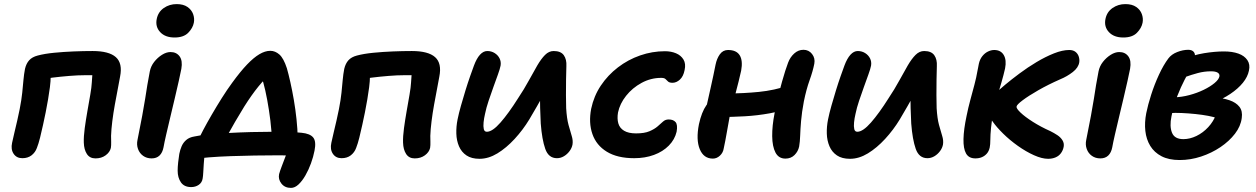

<svg xmlns="http://www.w3.org/2000/svg" viewBox="-20 -763 6129 937"><path d="M446 10Q418 10 404 -11.5Q390 -33 389 -67Q388 -97 393.5 -137.5Q399 -178 406.5 -220.5Q414 -263 420.5 -300.5Q427 -338 428 -360Q430 -380 430.5 -395.5Q431 -411 429 -432L455 -396H395Q361 -396 318 -392.5Q275 -389 235 -384Q195 -379 168 -372L225 -451Q231 -394 223.5 -337Q216 -280 203 -215Q197 -186 190 -153.5Q183 -121 175.5 -91Q168 -61 160 -41Q152 -19 134 -5Q116 9 89 9Q61 9 46.5 -12.5Q32 -34 39 -66Q43 -86 50 -114.5Q57 -143 64 -174Q71 -205 76 -230Q85 -276 88.5 -310.5Q92 -345 94.5 -373Q97 -401 102 -427Q108 -453 122.5 -469Q137 -485 164 -492Q198 -501 244 -505.5Q290 -510 339 -512Q388 -514 432 -514Q512 -514 545.5 -484Q579 -454 566 -389Q562 -366 555 -330Q548 -294 540.5 -252.5Q533 -211 528 -171Q523 -131 522 -100Q522 -87 522.5 -70.5Q523 -54 521 -41Q516 -20 495.5 -5Q475 10 446 10Z M720 10Q696 10 678.5 -2.5Q661 -15 653.5 -36Q646 -57 651 -80Q665 -150 674 -198Q683 -246 688.5 -281.5Q694 -317 699 -348Q704 -379 711 -414Q716 -440 732.5 -461Q749 -482 770.5 -495.5Q792 -509 812 -509Q841 -509 856.5 -488Q872 -467 865 -427Q861 -406 852.5 -368Q844 -330 833 -283.5Q822 -237 811 -191Q800 -145 791 -106Q782 -67 778 -44Q773 -18 758.5 -4Q744 10 720 10ZM832 -580Q786 -580 761.5 -606.5Q737 -633 745 -671Q752 -705 779.5 -724Q807 -743 842 -743Q875 -743 895 -729Q915 -715 922.5 -694Q930 -673 926 -652Q921 -626 898.5 -603Q876 -580 832 -580Z M946 -78Q955 -97 972.5 -130Q990 -163 1013.5 -203.5Q1037 -244 1062.5 -284.5Q1088 -325 1113 -359Q1153 -414 1185.5 -448Q1218 -482 1246 -498.5Q1274 -515 1299 -515Q1323 -515 1343.5 -497Q1364 -479 1380 -430Q1388 -402 1397 -362Q1406 -322 1414 -275.5Q1422 -229 1427 -181.5Q1432 -134 1433 -91L1307 -74Q1306 -122 1299.5 -174.5Q1293 -227 1284 -275.5Q1275 -324 1265 -360Q1255 -396 1246 -410L1305 -407Q1273 -380 1240.5 -340Q1208 -300 1172 -243Q1148 -204 1127 -168Q1106 -132 1089.5 -101.5Q1073 -71 1061 -47ZM1400 154Q1370 154 1353.5 133Q1337 112 1342 87Q1346 72 1355 48.5Q1364 25 1374 -1.5Q1384 -28 1388 -53L1454 -1Q1440 -2 1411 -3.5Q1382 -5 1334 -5Q1281 -5 1222.5 -4Q1164 -3 1106.5 -1Q1049 1 999 5Q949 9 915 15L982 -38Q980 -27 978 -6.5Q976 14 974.5 36Q973 58 972 77.5Q971 97 969 108Q966 128 950 139Q934 150 913 150Q879 150 863 127Q847 104 847 70Q847 52 849.5 29Q852 6 855 -12Q859 -32 866.5 -49.5Q874 -67 889 -80Q904 -93 929 -97Q955 -103 998.5 -107Q1042 -111 1095.5 -114Q1149 -117 1205.5 -118.5Q1262 -120 1314 -120Q1340 -120 1377.5 -119.5Q1415 -119 1452 -115Q1493 -111 1508.5 -92Q1524 -73 1515 -28Q1509 3 1497.5 34.5Q1486 66 1470.5 93Q1455 120 1437 137Q1419 154 1400 154Z M2004 10Q1976 10 1962 -11.5Q1948 -33 1947 -67Q1946 -97 1951.5 -137.5Q1957 -178 1964.5 -220.5Q1972 -263 1978.5 -300.5Q1985 -338 1986 -360Q1988 -380 1988.5 -395.5Q1989 -411 1987 -432L2013 -396H1953Q1919 -396 1876 -392.5Q1833 -389 1793 -384Q1753 -379 1726 -372L1783 -451Q1789 -394 1781.5 -337Q1774 -280 1761 -215Q1755 -186 1748 -153.5Q1741 -121 1733.5 -91Q1726 -61 1718 -41Q1710 -19 1692 -5Q1674 9 1647 9Q1619 9 1604.5 -12.5Q1590 -34 1597 -66Q1601 -86 1608 -114.5Q1615 -143 1622 -174Q1629 -205 1634 -230Q1643 -276 1646.5 -310.5Q1650 -345 1652.5 -373Q1655 -401 1660 -427Q1666 -453 1680.5 -469Q1695 -485 1722 -492Q1756 -501 1802 -505.5Q1848 -510 1897 -512Q1946 -514 1990 -514Q2070 -514 2103.5 -484Q2137 -454 2124 -389Q2120 -366 2113 -330Q2106 -294 2098.5 -252.5Q2091 -211 2086 -171Q2081 -131 2080 -100Q2080 -87 2080.5 -70.5Q2081 -54 2079 -41Q2074 -20 2053.5 -5Q2033 10 2004 10Z M2320 12Q2281 12 2256.5 -4.5Q2232 -21 2220 -49Q2208 -77 2207 -111Q2206 -145 2213 -180Q2219 -210 2229.5 -247Q2240 -284 2251.5 -321.5Q2263 -359 2274.5 -391.5Q2286 -424 2293 -443Q2306 -478 2322.5 -496Q2339 -514 2358 -514Q2378 -514 2394 -504Q2410 -494 2418 -478Q2426 -462 2423 -443Q2420 -427 2410 -399.5Q2400 -372 2388 -338.5Q2376 -305 2364.5 -271Q2353 -237 2347 -207Q2342 -186 2340 -166Q2338 -146 2341 -133Q2344 -120 2356 -120Q2383 -120 2422.5 -165Q2462 -210 2508 -283Q2538 -328 2560.5 -369.5Q2583 -411 2602 -443.5Q2621 -476 2640 -495Q2659 -514 2682 -514Q2717 -514 2731.5 -493.5Q2746 -473 2744 -440Q2743 -414 2742.5 -375.5Q2742 -337 2742 -299Q2742 -261 2743 -235Q2746 -185 2754.5 -153.5Q2763 -122 2770 -100Q2777 -78 2774 -58Q2771 -41 2759.5 -25.5Q2748 -10 2732 -0.5Q2716 9 2698 9Q2657 9 2641 -36.5Q2625 -82 2619 -160Q2617 -197 2616 -236Q2615 -275 2616 -313Q2617 -351 2619 -384L2665 -363Q2651 -335 2628 -293Q2605 -251 2563 -180Q2532 -129 2491.5 -85Q2451 -41 2407.5 -14.5Q2364 12 2320 12Z M3075 9Q2993 9 2941.5 -22.5Q2890 -54 2871 -109Q2852 -164 2865 -232Q2878 -294 2912 -345Q2946 -396 2995.5 -434Q3045 -472 3104 -492.5Q3163 -513 3225 -513Q3255 -513 3279 -503Q3303 -493 3315.5 -472.5Q3328 -452 3321 -421Q3315 -390 3298 -374.5Q3281 -359 3262 -359Q3247 -359 3240.5 -365Q3234 -371 3228 -377Q3222 -383 3207 -383Q3156 -383 3111 -358.5Q3066 -334 3035.5 -295.5Q3005 -257 2996 -214Q2991 -184 2997.5 -161Q3004 -138 3025.5 -125Q3047 -112 3084 -112Q3125 -112 3149.5 -122.5Q3174 -133 3189 -146Q3204 -159 3215.5 -169.5Q3227 -180 3243 -180Q3266 -180 3277 -167Q3288 -154 3282 -120Q3273 -82 3244 -52.5Q3215 -23 3171.5 -7Q3128 9 3075 9Z M3459 11Q3414 11 3395 -35Q3376 -81 3391 -157Q3404 -216 3427 -249Q3450 -282 3471 -294Q3483 -302 3500 -304.5Q3517 -307 3535 -307Q3608 -307 3683.5 -314.5Q3759 -322 3829 -346L3850 -243Q3797 -221 3736.5 -210Q3676 -199 3614.5 -195.5Q3553 -192 3495 -192L3421 -213Q3434 -272 3448 -334Q3462 -396 3472 -447Q3478 -477 3493 -498Q3508 -519 3533 -519Q3574 -519 3590 -493Q3606 -467 3597 -418Q3592 -395 3584.5 -365Q3577 -335 3568.5 -303Q3560 -271 3552.5 -242.5Q3545 -214 3541 -195Q3533 -152 3526.5 -114Q3520 -76 3512 -39Q3509 -18 3493.5 -3.5Q3478 11 3459 11ZM3813 11Q3780 11 3764.5 -18.5Q3749 -48 3748.5 -98.5Q3748 -149 3760 -210Q3780 -306 3796.5 -364.5Q3813 -423 3826 -457Q3836 -484 3856 -502Q3876 -520 3901 -520Q3927 -520 3943 -499.5Q3959 -479 3954 -452Q3947 -416 3931 -371.5Q3915 -327 3903 -268Q3893 -215 3889.5 -173.5Q3886 -132 3885 -101.5Q3884 -71 3880 -48Q3875 -24 3857.5 -6.5Q3840 11 3813 11Z M4128 12Q4089 12 4064.5 -4.5Q4040 -21 4028 -49Q4016 -77 4015 -111Q4014 -145 4021 -180Q4027 -210 4037.5 -247Q4048 -284 4059.5 -321.5Q4071 -359 4082.5 -391.5Q4094 -424 4101 -443Q4114 -478 4130.5 -496Q4147 -514 4166 -514Q4186 -514 4202 -504Q4218 -494 4226 -478Q4234 -462 4231 -443Q4228 -427 4218 -399.5Q4208 -372 4196 -338.5Q4184 -305 4172.5 -271Q4161 -237 4155 -207Q4150 -186 4148 -166Q4146 -146 4149 -133Q4152 -120 4164 -120Q4191 -120 4230.5 -165Q4270 -210 4316 -283Q4346 -328 4368.5 -369.5Q4391 -411 4410 -443.5Q4429 -476 4448 -495Q4467 -514 4490 -514Q4525 -514 4539.5 -493.5Q4554 -473 4552 -440Q4551 -414 4550.5 -375.5Q4550 -337 4550 -299Q4550 -261 4551 -235Q4554 -185 4562.5 -153.5Q4571 -122 4578 -100Q4585 -78 4582 -58Q4579 -41 4567.5 -25.5Q4556 -10 4540 -0.5Q4524 9 4506 9Q4465 9 4449 -36.5Q4433 -82 4427 -160Q4425 -197 4424 -236Q4423 -275 4424 -313Q4425 -351 4427 -384L4473 -363Q4459 -335 4436 -293Q4413 -251 4371 -180Q4340 -129 4299.5 -85Q4259 -41 4215.5 -14.5Q4172 12 4128 12Z M5095 12Q5065 12 5026 -5.5Q4987 -23 4947.5 -51Q4908 -79 4875.5 -111Q4843 -143 4825 -169Q4811 -187 4805.5 -206.5Q4800 -226 4803 -245Q4807 -261 4816.5 -278Q4826 -295 4843 -311Q4856 -325 4886 -350Q4916 -375 4955.5 -404.5Q4995 -434 5038.5 -460Q5082 -486 5123.5 -502.5Q5165 -519 5198 -519Q5217 -519 5228.5 -510Q5240 -501 5244.5 -487Q5249 -473 5247 -459Q5243 -433 5215.5 -411.5Q5188 -390 5154 -376Q5095 -350 5047 -322.5Q4999 -295 4970.5 -273.5Q4942 -252 4941 -243Q4939 -234 4960.5 -213.5Q4982 -193 5020.5 -168.5Q5059 -144 5106 -123Q5124 -114 5140 -103.5Q5156 -93 5165 -78.5Q5174 -64 5171 -47Q5168 -30 5158 -16Q5148 -2 5131.5 5Q5115 12 5095 12ZM4740 10Q4708 10 4694.5 -14Q4681 -38 4682 -84.5Q4683 -131 4697 -197Q4705 -237 4715.5 -275.5Q4726 -314 4735.5 -350Q4745 -386 4750 -416Q4752 -424 4753.5 -433.5Q4755 -443 4757 -452Q4762 -474 4774 -489Q4786 -504 4801.5 -511.5Q4817 -519 4832 -519Q4864 -519 4878.5 -494.5Q4893 -470 4885 -429Q4878 -398 4867.5 -361.5Q4857 -325 4846 -289Q4835 -253 4829 -225Q4820 -175 4816.5 -139.5Q4813 -104 4813 -80.5Q4813 -57 4810 -43Q4806 -25 4796 -13.5Q4786 -2 4772 4Q4758 10 4740 10Z M5350 10Q5326 10 5308.5 -2.5Q5291 -15 5283.5 -36Q5276 -57 5281 -80Q5295 -150 5304 -198Q5313 -246 5318.5 -281.5Q5324 -317 5329 -348Q5334 -379 5341 -414Q5346 -440 5362.5 -461Q5379 -482 5400.5 -495.5Q5422 -509 5442 -509Q5471 -509 5486.5 -488Q5502 -467 5495 -427Q5491 -406 5482.5 -368Q5474 -330 5463 -283.5Q5452 -237 5441 -191Q5430 -145 5421 -106Q5412 -67 5408 -44Q5403 -18 5388.5 -4Q5374 10 5350 10ZM5462 -580Q5416 -580 5391.5 -606.5Q5367 -633 5375 -671Q5382 -705 5409.5 -724Q5437 -743 5472 -743Q5505 -743 5525 -729Q5545 -715 5552.5 -694Q5560 -673 5556 -652Q5551 -626 5528.5 -603Q5506 -580 5462 -580Z M5737 18Q5684 18 5648.5 -0.5Q5613 -19 5593.5 -51Q5574 -83 5569.5 -124Q5565 -165 5574 -211Q5582 -251 5598 -301Q5614 -351 5636 -398.5Q5658 -446 5682 -478Q5697 -498 5725 -509Q5753 -520 5779 -520Q5797 -520 5806 -509.5Q5815 -499 5810 -476Q5807 -459 5793 -433.5Q5779 -408 5761 -373.5Q5743 -339 5725.5 -294.5Q5708 -250 5697 -195Q5687 -147 5699.5 -115.5Q5712 -84 5755 -84Q5787 -84 5819 -99.5Q5851 -115 5876.5 -142.5Q5902 -170 5915 -205L5923 -185Q5906 -192 5877 -197.5Q5848 -203 5814 -206.5Q5780 -210 5747 -211.5Q5714 -213 5689 -211L5710 -288Q5747 -289 5784.5 -299Q5822 -309 5854 -324.5Q5886 -340 5907 -357.5Q5928 -375 5931 -390Q5933 -402 5922.5 -408.5Q5912 -415 5890 -415Q5857 -415 5825.5 -406.5Q5794 -398 5765 -387.5Q5736 -377 5709 -370Q5690 -368 5679.5 -379Q5669 -390 5672 -408Q5677 -430 5698 -446.5Q5719 -463 5745 -471Q5804 -495 5856.5 -503.5Q5909 -512 5953 -512Q5994 -512 6023.5 -501.5Q6053 -491 6067.5 -469.5Q6082 -448 6075 -418Q6069 -388 6045.5 -359Q6022 -330 5984 -304.5Q5946 -279 5897 -260Q5848 -241 5790 -231L5816 -291Q5863 -291 5905 -288Q5947 -285 5979.5 -274Q6012 -263 6028.5 -242Q6045 -221 6040 -187Q6035 -147 6007 -110.5Q5979 -74 5936 -45Q5893 -16 5841.5 1Q5790 18 5737 18Z"/></svg>

Font: Shantell Sans SemiBold
Style: Italic
Weight: 600
Italic angle: -11°
Designer: Stephen Nixon, Anya Danilova, Shantell Martin
Foundry: Arrow Type
Version: Version 1.011;[c5ecc13dd]